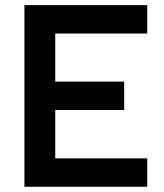

<svg xmlns="http://www.w3.org/2000/svg" viewBox="-20 -713 626 733"><path d="M73.2 0V-693.4H542V-585H190.9V-401.4H454.1V-293H190.9V-108.4H542V0Z"/></svg>

Font: CaskaydiaCove NFP SemiBold
Style: Regular
Weight: 600
Designer: Aaron Bell
Foundry: Saja Typeworks
Version: Version 2111.001; VTT 6.35;Nerd Fonts 3.1.1